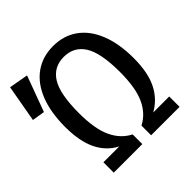

<svg xmlns="http://www.w3.org/2000/svg" viewBox="-240 -884 1043 1043"><g transform="rotate(-45 281.5 -363.0)"><path d="M307.7 -636.9Q229.7 -636.9 189.7 -573.3Q149.7 -509.7 149.7 -362.6Q149.7 -241.5 181.5 -173.3Q213.3 -105.1 274.4 -74.4V0H54.9V-79.5H176.9Q111.3 -113.3 77.4 -182.6Q43.6 -251.8 43.6 -362.6Q43.6 -474.9 75.6 -554.9Q107.7 -634.9 167.2 -677.2Q226.7 -719.5 307.7 -719.5Q388.7 -719.5 448.2 -677.2Q507.7 -634.9 539.7 -554.9Q571.8 -474.9 571.8 -362.6Q571.8 -251.8 536.9 -183.3Q502.1 -114.9 437.4 -79.5H560.5V0H342.1V-74.4Q402.6 -105.1 434.1 -173.3Q465.6 -241.5 465.6 -362.6Q465.6 -509.7 425.4 -573.3Q385.1 -636.9 307.7 -636.9ZM-15.4 -726.2 95.4 -706.7 19.5 -501 -53.3 -512.8Z"/></g></svg>

Font: Fira Code Retina
Style: Regular
Weight: 450
Monospace: yes
Designer: Carrois Corporate, Edenspiekermann AG, Nikita Prokopov
Foundry: Carrois Corporate, Edenspiekermann AG, Nikita Prokopov
Version: Version 6.002